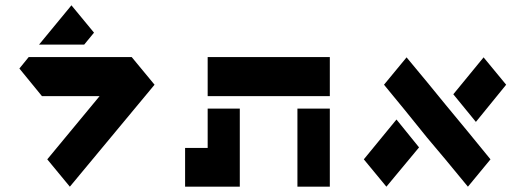

<svg xmlns="http://www.w3.org/2000/svg" viewBox="-20 -948 1977 723"><path d="M249 -928 334 -825 297 -780H127ZM88 -733H259H476L562 -629L243 -245L158 -348L355 -586H138L53 -690Z M762 -733H883H1100H1222V-586H1100H883H762ZM762 -539H883V-391V-245H677V-391H762ZM1100 -539H1222V-245H1100Z M1511 -732 1589 -638 1656 -556 1742 -452 1827 -348 1742 -245 1657 -348 1588 -430 1504 -534 1426 -629ZM1742 -452 1772 -489 1687 -593 1801 -732 1886 -629ZM1350 -348 1473 -498 1558 -393 1435 -245Z"/></svg>

Font: PatchStencil
Style: Regular
Weight: 400
Version: Version 1.1